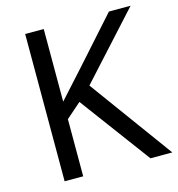

<svg xmlns="http://www.w3.org/2000/svg" viewBox="-106 -806 832 899"><g transform="rotate(-15 309.5 -357.0)"><path d="M619 0 325 -403 608 -714H503L310 -498C269 -452 227 -407 187 -362V-714H97V0H187V-277L260 -341L513 0Z"/></g></svg>

Font: Noto Sans Gurmukhi UI
Style: Regular
Weight: 400
Designer: Jelle Bosma - Monotype Design Team
Foundry: Monotype Imaging Inc.
Version: Version 2.004